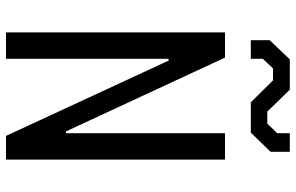

<svg xmlns="http://www.w3.org/2000/svg" viewBox="-193 -793 986 640"><g transform="rotate(90 300.0 -473.0)"><path d="M88 0V-730H172L418 -200H424V-730H512V0H433L182 -542H176V0ZM114 -816V-879L178 -946H279L352 -871H392L424 -904V-946H486V-882L422 -816H321L248 -890H208L176 -856V-816Z"/></g></svg>

Font: Moralerspace Krypton JPDOC
Style: Regular
Weight: 400
Version: v0.0.6; ttfautohint (v1.8.4.7-5d5b-dirty) -l 6 -r 45 -G 200 